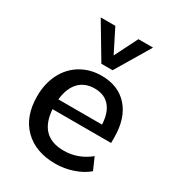

<svg xmlns="http://www.w3.org/2000/svg" viewBox="-182 -864 894 979"><g transform="rotate(30 264.5 -374.0)"><path d="M488 -227H143Q154 -72 297 -72Q381 -72 449 -127L480 -56Q446 -27 396 -10Q346 7 294 7Q177 7 109.5 -60Q42 -127 42 -245Q42 -320 71.5 -378Q101 -436 154.5 -468Q208 -500 276 -500Q375 -500 431.5 -436Q488 -372 488 -259ZM144 -285H401Q398 -353 366.5 -389.5Q335 -426 278 -426Q220 -426 185.5 -389.5Q151 -353 144 -285ZM344 -755H430L309 -552H243L122 -755H208L276 -620Z"/></g></svg>

Font: wassup Sans
Style: Medium
Weight: 600
Version: Version 2.001